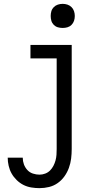

<svg xmlns="http://www.w3.org/2000/svg" viewBox="-20 -753 540 996"><path d="M185 223Q164 223 142.5 219.5Q121 216 102 206.5Q83 197 67 181.5Q51 166 40.5 147.5Q30 129 25 107.5Q20 86 20 65H98Q98 83 104 99.5Q110 116 122 129Q134 142 151 147.5Q168 153 185 153Q200 153 214.5 147.5Q229 142 239.5 131.5Q250 121 257 107.5Q264 94 268 79.5Q272 65 273 50Q274 35 274 20V-450H138V-520H352V20Q352 45 349 69.5Q346 94 337.5 117.5Q329 141 314.5 161.5Q300 182 279.5 196.5Q259 211 234.5 217Q210 223 185 223ZM305 -608Q292 -608 280 -611.5Q268 -615 259 -624Q250 -633 246.5 -645Q243 -657 243 -670Q243 -683 246.5 -695Q250 -707 259 -716Q268 -725 280 -729Q292 -733 305 -733Q318 -733 330 -729Q342 -725 351 -716Q360 -707 364 -695Q368 -683 368 -670Q368 -657 364 -645Q360 -633 351 -624Q342 -615 330 -611.5Q318 -608 305 -608Z"/></svg>

Font: Iosevka Term
Style: Regular
Weight: 400
Monospace: yes
Designer: Belleve Invis
Foundry: Belleve Invis
Version: Version 30.0.1